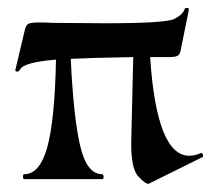

<svg xmlns="http://www.w3.org/2000/svg" viewBox="-20 -445 530 477"><path d="M450.2 -58.1Q465.3 -58.1 479 -64.9Q482.9 -64.9 484.4 -60.1Q485.8 -55.2 481.9 -54.2L350.1 11.2Q343.3 14.2 323.7 -6.6Q304.2 -27.3 306.2 -99.1L311 -303.2Q202.1 -301.3 155.8 -298.8Q162.6 -152.8 179.2 -82.5Q195.8 -12.2 233.9 -12.2Q236.8 -12.2 237.3 -6.1Q237.8 0 233.9 0H40Q37.1 0 37.1 -6.1Q37.1 -12.2 40 -12.2Q79.1 -12.2 97.7 -80.1Q116.2 -147.9 119.1 -296.9Q40 -290.5 30.3 -272.9Q26.4 -266.1 21.7 -267.1Q17.1 -268.1 18.1 -271L42 -372.1Q44.9 -383.3 51.3 -386.2Q57.6 -389.2 77.1 -389.2Q96.7 -389.2 109.9 -388.2L238.8 -387.2Q390.6 -387.2 412.4 -397.7Q434.1 -408.2 439 -422.9Q439.9 -425.8 445.1 -425.3Q450.2 -424.8 449.2 -420.9L429.2 -321.8Q427.2 -309.6 421.1 -306.4Q415 -303.2 400.9 -303.2H353Q369.1 -58.1 450.2 -58.1Z"/></svg>

Font: Cormorant-Bold
Style: Bold
Weight: 700
Designer: Christian Thalmann (Catharsis Fonts)
Version: Version 3.000